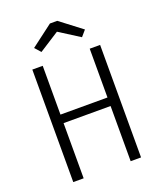

<svg xmlns="http://www.w3.org/2000/svg" viewBox="-165 -1027 945 1130"><g transform="rotate(-20 307.5 -462.0)"><path d="M520 0H454.9V-345.6H160.5V0H95.4V-704.6H160.5V-399H454.9V-704.6H520ZM285.6 -924.1H331.3L467.2 -820.5L435.4 -783.6L307.7 -864.6L181.5 -783.6L148.7 -820.5Z"/></g></svg>

Font: Fira Code Fixed Light
Style: Regular
Weight: 300
Monospace: yes
Designer: Carrois Corporate, Edenspiekermann AG, Nikita Prokopov
Foundry: Carrois Corporate, Edenspiekermann AG, Nikita Prokopov
Version: Version 5.002